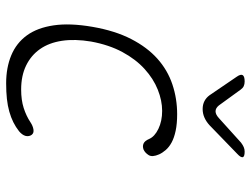

<svg xmlns="http://www.w3.org/2000/svg" viewBox="-118 -708 835 640"><g transform="rotate(90 300.0 -387.5)"><path d="M69 -278Q82 -353 109.5 -406.5Q137 -460 175 -494Q213 -528 260.5 -544Q308 -560 360 -560Q392 -560 415.5 -555Q439 -550 454.5 -541.5Q470 -533 479.5 -522Q489 -511 494 -500Q504 -477 496.5 -465Q489 -453 478 -448Q467 -444 458 -448Q449 -452 443 -466Q435 -485 409 -497.5Q383 -510 349 -510Q315 -510 278.5 -495.5Q242 -481 209.5 -451.5Q177 -422 153 -377.5Q129 -333 118 -273Q109 -219 115.5 -176Q122 -133 143 -103Q164 -73 198 -56.5Q232 -40 278 -40Q313 -40 339.5 -48.5Q366 -57 387 -71Q399 -79 411 -81Q423 -83 429 -75Q432 -71 433 -65.5Q434 -60 432.5 -54.5Q431 -49 427 -43.5Q423 -38 417 -33Q403 -22 387 -14Q371 -6 351.5 -0.5Q332 5 309 7.5Q286 10 257 10Q205 10 164 -7Q123 -24 97.5 -59Q72 -94 64 -148.5Q56 -203 69 -278ZM251 -785Q260 -785 266.5 -782Q273 -779 278 -772L331 -699Q340 -688 350.5 -688Q361 -688 373 -699L455 -773Q463 -779 470 -782Q477 -785 485 -785Q502 -785 503.5 -778.5Q505 -772 492 -760L397 -668Q385 -657 371.5 -651Q358 -645 343 -645Q328 -645 316.5 -651Q305 -657 297 -668L235 -759Q226 -772 230 -778.5Q234 -785 251 -785Z"/></g></svg>

Font: Maple Mono NL Thin
Style: Italic
Weight: 250
Italic angle: -10°
Monospace: yes
Designer: subframe7536
Version: Version 7.000